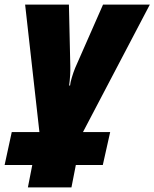

<svg xmlns="http://www.w3.org/2000/svg" viewBox="-64 -573 670 833"><path d="M76 143H-44L-13 0H107L45 -553H235L241 -286Q242 -248 236 -202H240Q241 -215 248 -238Q255 -261 262 -278L383 -553H586L296 0H414L382 143H265L246 240H57Z"/></svg>

Font: Noto Sans Display Black
Style: Italic
Weight: 900
Italic angle: -12°
Designer: Monotype Design team
Foundry: Monotype Imaging Inc.
Version: Version 1.000